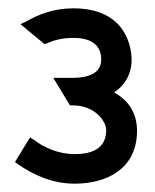

<svg xmlns="http://www.w3.org/2000/svg" viewBox="-20 -820 372 461"><path d="M16 -431 24 -425C58 -402 103 -379 159 -379C237 -379 309 -415 309 -506C309 -550 287 -580 254 -598C278 -614 296 -640 296 -677C296 -697 289 -800 156 -800C108 -800 72 -785 42 -768L29 -762L87 -714L93 -716C110 -724 131 -729 156 -729C199 -729 223 -712 223 -677C223 -644 192 -633 154 -633H108L148 -567H154C210 -567 235 -527 235 -508C235 -468 208 -450 159 -450C120 -450 85 -466 62 -484L52 -490Z"/></svg>

Font: Charger Sport
Style: SeBdNrw
Weight: 600
Designer: Jasper
Foundry: Cannot Into Space Fonts
Version: Version 1.1